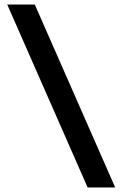

<svg xmlns="http://www.w3.org/2000/svg" viewBox="-20 -790 542 850"><path d="M490 40H368L12 -770H134Z"/></svg>

Font: M PLUS 2 Thin SemiBold
Style: Regular
Weight: 600
Version: Version 1.001